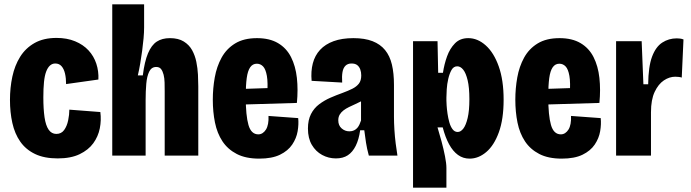

<svg xmlns="http://www.w3.org/2000/svg" viewBox="-20 -718 3187 886"><path d="M246 13Q184 13 141.5 -7.5Q99 -28 73.5 -64.5Q48 -101 37 -150.5Q26 -200 26 -257Q26 -313 37 -364.5Q48 -416 73 -456Q98 -496 139.5 -519.5Q181 -543 241 -543Q289 -543 326.5 -527.5Q364 -512 388.5 -485.5Q413 -459 424.5 -424Q436 -389 434 -351L285 -330Q285 -357 280 -378.5Q275 -400 264 -412.5Q253 -425 235 -425Q221 -425 210.5 -415.5Q200 -406 193 -387.5Q186 -369 183 -339.5Q180 -310 180 -269Q180 -215 185.5 -177Q191 -139 204.5 -119.5Q218 -100 240 -100Q263 -100 276 -118Q289 -136 294.5 -162.5Q300 -189 300 -212L443 -201Q448 -163 440.5 -125.5Q433 -88 410.5 -57Q388 -26 347.5 -6.5Q307 13 246 13Z M498 0V-317V-698H645V-591Q645 -569 642.5 -541Q640 -513 636 -483.5Q632 -454 627 -424.5Q622 -395 616 -370H639Q647 -434 663 -472Q679 -510 703.5 -526Q728 -542 764 -542Q803 -542 828 -526.5Q853 -511 866.5 -486.5Q880 -462 886 -432.5Q892 -403 893.5 -373.5Q895 -344 895 -320V0H740V-296Q740 -317 739.5 -337Q739 -357 735 -373Q731 -389 723.5 -399Q716 -409 701 -409Q679 -409 668.5 -387.5Q658 -366 655 -331.5Q652 -297 652 -256V0Z M1176 14Q1114 14 1072.5 -7.5Q1031 -29 1006.5 -66Q982 -103 972 -152.5Q962 -202 962 -258Q962 -310 971 -360.5Q980 -411 1002.5 -452Q1025 -493 1065 -517.5Q1105 -542 1166 -542Q1224 -542 1263 -519Q1302 -496 1323 -454.5Q1344 -413 1350 -358.5Q1356 -304 1350 -243L1080 -235V-307L1230 -312L1213 -281Q1217 -337 1211.5 -368Q1206 -399 1194 -411.5Q1182 -424 1165 -424Q1146 -424 1134.5 -407.5Q1123 -391 1118.5 -357.5Q1114 -324 1114 -271Q1114 -185 1126.5 -141.5Q1139 -98 1172 -98Q1183 -98 1192 -104Q1201 -110 1207.5 -120.5Q1214 -131 1217 -147Q1220 -163 1219 -183L1356 -173Q1359 -145 1353.5 -112.5Q1348 -80 1328.5 -51Q1309 -22 1272 -4Q1235 14 1176 14Z M1530 13Q1496 13 1466.5 -3Q1437 -19 1419 -49.5Q1401 -80 1401 -125Q1401 -164 1415 -191.5Q1429 -219 1453 -237Q1477 -255 1504.5 -267Q1532 -279 1560 -289Q1587 -299 1606 -308.5Q1625 -318 1636 -332Q1647 -346 1647 -370Q1647 -385 1642.5 -397.5Q1638 -410 1628.5 -417.5Q1619 -425 1602 -425Q1585 -425 1574.5 -415Q1564 -405 1560.5 -385.5Q1557 -366 1559 -337L1418 -345Q1414 -389 1423.5 -425.5Q1433 -462 1457 -488Q1481 -514 1519.5 -528Q1558 -542 1611 -542Q1663 -542 1699 -528Q1735 -514 1757 -487Q1779 -460 1788.5 -420Q1798 -380 1798 -326V-179Q1798 -152 1800 -119.5Q1802 -87 1806 -55.5Q1810 -24 1814 0H1682Q1673 -33 1669 -59.5Q1665 -86 1661 -117H1642Q1636 -74 1621.5 -45Q1607 -16 1585 -1.5Q1563 13 1530 13ZM1592 -112Q1605 -112 1614 -116.5Q1623 -121 1629 -128Q1635 -135 1639 -144Q1643 -153 1646 -162V-281L1679 -272Q1667 -261 1651.5 -253Q1636 -245 1620.5 -238Q1605 -231 1590.5 -224Q1576 -217 1565 -208.5Q1554 -200 1547.5 -189Q1541 -178 1541 -163Q1541 -139 1556.5 -125.5Q1572 -112 1592 -112Z M1886 148V-253V-528H1999L2002 -382H2024Q2030 -422 2043 -458Q2056 -494 2079.5 -518Q2103 -542 2141 -542Q2184 -542 2221.5 -508.5Q2259 -475 2281.5 -411.5Q2304 -348 2304 -258Q2304 -168 2282 -107.5Q2260 -47 2224 -16.5Q2188 14 2147 14Q2117 14 2093.5 -3Q2070 -20 2052.5 -52Q2035 -84 2023 -130H1999Q2008 -101 2017.5 -65.5Q2027 -30 2033.5 3Q2040 36 2040 57V148ZM2092 -109Q2106 -109 2118 -124.5Q2130 -140 2138 -173.5Q2146 -207 2146 -260Q2146 -314 2138 -347.5Q2130 -381 2117.5 -396.5Q2105 -412 2090 -412Q2073 -412 2063.5 -395Q2054 -378 2048.5 -354Q2043 -330 2041.5 -306Q2040 -282 2040 -268V-254Q2040 -248 2041 -231.5Q2042 -215 2045 -194Q2048 -173 2053.5 -153.5Q2059 -134 2068.5 -121.5Q2078 -109 2092 -109Z M2572 14Q2510 14 2468.5 -7.5Q2427 -29 2402.5 -66Q2378 -103 2368 -152.5Q2358 -202 2358 -258Q2358 -310 2367 -360.5Q2376 -411 2398.5 -452Q2421 -493 2461 -517.5Q2501 -542 2562 -542Q2620 -542 2659 -519Q2698 -496 2719 -454.5Q2740 -413 2746 -358.5Q2752 -304 2746 -243L2476 -235V-307L2626 -312L2609 -281Q2613 -337 2607.5 -368Q2602 -399 2590 -411.5Q2578 -424 2561 -424Q2542 -424 2530.5 -407.5Q2519 -391 2514.5 -357.5Q2510 -324 2510 -271Q2510 -185 2522.5 -141.5Q2535 -98 2568 -98Q2579 -98 2588 -104Q2597 -110 2603.5 -120.5Q2610 -131 2613 -147Q2616 -163 2615 -183L2752 -173Q2755 -145 2749.5 -112.5Q2744 -80 2724.5 -51Q2705 -22 2668 -4Q2631 14 2572 14Z M2823 0V-288V-528H2941L2949 -329H2971Q2972 -411 2989 -456.5Q3006 -502 3036 -521.5Q3066 -541 3103 -541Q3111 -541 3118.5 -540Q3126 -539 3134 -536L3126 -360Q3121 -362 3112 -363Q3103 -364 3096 -364Q3069 -364 3043.5 -347Q3018 -330 3001 -294Q2984 -258 2984 -200V0Z"/></svg>

Font: Bricolage Grotesque Condensed ExtraBold
Style: Regular
Weight: 800
Width: 3
Designer: Mathieu Triay
Foundry: Atelier Triay
Version: Version 1.000;gftools[0.9.30]